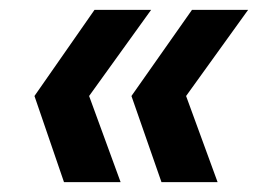

<svg xmlns="http://www.w3.org/2000/svg" viewBox="-20 -490 536 390"><path d="M308 -120 247 -295 370 -470H484L358 -295L422 -120ZM110 -120 50 -295 172 -470H287L161 -295L225 -120Z"/></svg>

Font: DM Sans SemiBold
Style: Italic
Weight: 600
Italic angle: -10°
Designer: Colophon Foundry, Jonny Pinhorn
Foundry: Colophon Foundry
Version: Version 4.004;gftools[0.9.30]